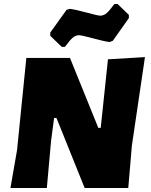

<svg xmlns="http://www.w3.org/2000/svg" viewBox="-20 -935 750 955"><path d="M565 -915 621 -861V-845L541 -732L525 -726Q499 -729 442 -744.5Q385 -760 372 -760Q368 -760 364 -759Q360 -758 355.5 -756Q351 -754 347.5 -752Q344 -750 339.5 -745.5Q335 -741 332.5 -738.5Q330 -736 325 -730Q320 -724 318 -721Q316 -718 310.5 -711.5Q305 -705 303 -702H287L230 -757V-773L311 -886L327 -891Q354 -888 410.5 -872.5Q467 -857 480 -857Q484 -857 488 -858Q492 -859 496.5 -861Q501 -863 504.5 -865Q508 -867 512.5 -871.5Q517 -876 519.5 -878.5Q522 -881 527 -887Q532 -893 534 -896Q536 -899 541.5 -905.5Q547 -912 549 -915ZM701 -651 636 -211 618 0H401L261 -348H249L234 -234L213 0H32L65 -190L111 -647H328L469 -299H481L517 -640Z"/></svg>

Font: Alegreya Sans SC Black
Style: Italic
Weight: 900
Italic angle: -7°
Designer: Juan Pablo del Peral
Foundry: Huerta Tipografica
Version: Version 2.007